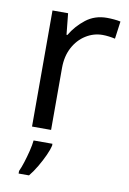

<svg xmlns="http://www.w3.org/2000/svg" viewBox="-87 -599 586 873"><g transform="rotate(10 206.5 -162.5)"><path d="M335 -546Q350 -546 367.5 -544.5Q385 -543 398 -540L387 -459Q374 -462 358.5 -464Q343 -466 329 -466Q288 -466 252 -443.5Q216 -421 194.5 -380.5Q173 -340 173 -286V0H85V-536H157L167 -438H171Q197 -482 238 -514Q279 -546 335 -546ZM190 70Q186 88 173.5 115.5Q161 143 144.5 171Q128 199 110 221H62V209Q70 192 78.5 165.5Q87 139 94 110.5Q101 82 103 61H190Z"/></g></svg>

Font: Noto Sans Lepcha
Style: Regular
Weight: 400
Designer: Monotype Design Team
Foundry: Monotype Imaging Inc.
Version: Version 2.006; ttfautohint (v1.8.4.7-5d5b)